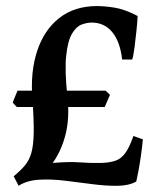

<svg xmlns="http://www.w3.org/2000/svg" viewBox="-20 -590 508 624"><path d="M427.2 -538.1Q426.8 -522.5 423.8 -493.2Q420.9 -463.9 417.2 -436Q413.6 -408.2 409.7 -396.5H377Q370.6 -453.6 345.2 -485.1Q319.8 -516.6 277.8 -516.6Q262.7 -516.6 245.4 -510.3Q228 -503.9 214.1 -480.7Q200.2 -457.5 195.1 -408.7Q189.9 -359.9 199.2 -274.9Q206.5 -207.5 193.4 -154.3Q180.2 -101.1 151.4 -60.5Q182.6 -63 202.1 -63.2Q221.7 -63.5 236.6 -62.5Q251.5 -61.5 268.1 -60.8Q284.7 -60.1 310.1 -60.5Q338.4 -61.5 356.4 -68.1Q374.5 -74.7 387.7 -93.3Q400.9 -111.8 413.6 -147.9L444.3 -137.2Q441.9 -110.4 437.7 -82Q433.6 -53.7 429.4 -31.5Q425.3 -9.3 422.9 0Q398.4 13.7 360.6 13.9Q322.8 14.2 278.6 8.3Q234.4 2.4 189.9 -2.9Q145.5 -8.3 106.4 -5.9Q67.4 -3.4 40.5 13.7L24.4 -17.1Q46.4 -35.2 60.5 -51.8Q74.7 -68.4 81.8 -93Q88.9 -117.7 89.6 -158.7Q90.3 -199.7 85.4 -267.1Q78.1 -356.9 101.1 -425.3Q124 -493.7 173.3 -532Q222.7 -570.3 295.4 -570.3Q319.3 -570.3 352.1 -565.2Q384.8 -560.1 427.2 -538.1ZM320.3 -242.2H34.7L21.5 -256.3Q23.4 -263.2 28.8 -275.6Q34.2 -288.1 37.1 -295.4H323.2L337.4 -281.7Z"/></svg>

Font: Namdhinggo SemiBold
Style: Regular
Weight: 600
Designer: Victor Gaultney
Foundry: SIL International
Version: Version 3.001